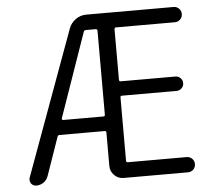

<svg xmlns="http://www.w3.org/2000/svg" viewBox="-52 -810 957 845"><g transform="rotate(-5 426.5 -388.0)"><path d="M282.2 -699.2Q291 -722.7 312 -737.8Q333 -752.9 359.4 -752.9H744.1Q758.8 -752.9 768.6 -743.2Q778.3 -733.4 778.3 -719.2Q778.3 -705.1 768.6 -695.3Q758.8 -685.5 744.1 -685.5H484.4Q477.5 -685.5 477.5 -677.7V-455.1Q477.5 -447.3 484.4 -447.3H726.6Q739.3 -447.3 748.5 -438Q757.8 -428.7 757.8 -415.5Q757.8 -402.3 748.5 -393.1Q739.3 -383.8 726.6 -383.8H484.4Q477.5 -383.8 477.5 -377V-97.7Q477.5 -89.8 484.4 -89.8H744.1Q758.8 -89.8 768.6 -80.1Q778.3 -70.3 778.3 -56.2Q778.3 -42 768.6 -32.2Q758.8 -22.5 744.1 -22.5H460Q436.5 -22.5 419.4 -39.6Q402.3 -56.6 402.3 -80.1V-228.5Q402.3 -235.4 394.5 -235.4H195.3Q188.5 -235.4 186.5 -228.5L127.9 -60.5Q122.1 -43 107.4 -32.7Q92.8 -22.5 75.2 -22.5Q60.5 -22.5 51.8 -34.2Q46.9 -42 46.9 -49.8Q46.9 -54.7 48.8 -60.5ZM211.9 -306.6Q211.9 -303.7 213.4 -301.8Q214.8 -299.8 216.8 -299.8H394.5Q402.3 -299.8 402.3 -306.6V-677.7Q402.3 -685.5 394.5 -685.5H351.6Q343.8 -685.5 341.8 -678.7Z"/></g></svg>

Font: Gen Jyuu Gothic P Normal
Style: Regular
Weight: 300
Designer: [Source Han Sans]
Ryoko NISHIZUKA  (kana & ideographs); Paul D. Hunt (Latin, Greek & Cyrillic); Wenlong ZHANG  (bopomofo
Version: Version 1.002.20150607